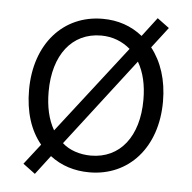

<svg xmlns="http://www.w3.org/2000/svg" viewBox="-46 -594 674 674"><g transform="rotate(5 291.0 -257.0)"><path d="M114 -70 58 2 101 34 152 -33C191 -3 238 12 291 12C429 12 527 -95 527 -258C527 -334 506 -397 469 -444L525 -517L483 -548C466 -526 449 -503 432 -481C392 -513 345 -529 291 -529C153 -529 55 -421 55 -258C55 -181 75 -117 114 -70ZM124 -258C124 -387 188 -470 291 -470C331 -470 366 -456 394 -432L155 -124C134 -160 124 -205 124 -258ZM427 -390C448 -354 458 -310 458 -258C458 -129 394 -47 291 -47C253 -47 215 -59 190 -82Z"/></g></svg>

Font: Repo Light
Style: Regular
Weight: 300
Designer: Stefan Peev
Foundry: Context Ltd
Version: Version 001.502